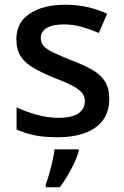

<svg xmlns="http://www.w3.org/2000/svg" viewBox="-20 -569 524 810"><path d="M441 -152Q441 -99 415 -63Q389 -27 340 -8.5Q291 10 222 10Q165 10 124.5 1.5Q84 -7 50 -23V-116Q86 -99 133 -85.5Q180 -72 225 -72Q285 -72 311.5 -91Q338 -110 338 -142Q338 -160 328 -174.5Q318 -189 290.5 -204.5Q263 -220 210 -240Q159 -261 123 -281.5Q87 -302 68 -330.5Q49 -359 49 -404Q49 -474 105.5 -511.5Q162 -549 255 -549Q304 -549 347.5 -539.5Q391 -530 432 -511L397 -430Q362 -445 325 -455.5Q288 -466 250 -466Q202 -466 177 -451Q152 -436 152 -409Q152 -390 163.5 -376Q175 -362 204 -348Q233 -334 283 -314Q333 -295 368.5 -275Q404 -255 422.5 -226Q441 -197 441 -152ZM312 70Q307 89 294.5 116Q282 143 266 170.5Q250 198 232 221H173V209Q180 191 187.5 164.5Q195 138 201.5 110Q208 82 210 61H312Z"/></svg>

Font: Noto Sans Thai Medium
Style: Regular
Weight: 500
Designer: Monotype Design Team
Foundry: Monotype Imaging Inc.
Version: Version 2.001